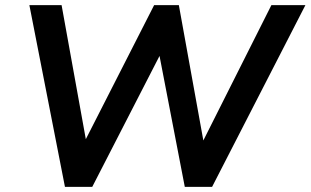

<svg xmlns="http://www.w3.org/2000/svg" viewBox="-20 -725 1205 745"><path d="M232 0 94 -705H219L313 -185L578 -705H674L769 -180L1033 -705H1165L803 0H697L599 -508L338 0Z"/></svg>

Font: Nunito Sans
Style: Bold Italic
Weight: 700
Italic angle: -9°
Designer: Vernon Adams
Foundry: Vernon Adams
Version: Version 3.006; ttfautohint (v1.8.3)